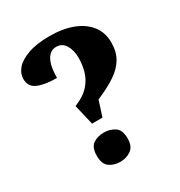

<svg xmlns="http://www.w3.org/2000/svg" viewBox="-172 -845 916 975"><g transform="rotate(-30 285.5 -357.5)"><path d="M224 -231 196 -350Q253 -373 282 -406Q311 -439 321.5 -477Q332 -515 332 -554Q332 -600 313.5 -630Q295 -660 261 -660Q236 -660 219.5 -643.5Q203 -627 194.5 -596.5Q186 -566 186 -521Q115 -521 75 -538.5Q35 -556 35 -602Q35 -633 58.5 -660.5Q82 -688 132 -706Q182 -724 259 -724Q336 -724 393.5 -702Q451 -680 483 -638.5Q515 -597 515 -539Q515 -486 493 -448Q471 -410 427 -380Q383 -350 314 -321L285 -231ZM253 9Q215 9 189 -10Q163 -29 163 -76Q163 -126 189 -144Q215 -162 253 -162Q288 -162 315.5 -144Q343 -126 343 -76Q343 -29 315.5 -10Q288 9 253 9Z"/></g></svg>

Font: Noto Serif Kannada ExtraBold
Style: Regular
Weight: 800
Version: Version 2.003